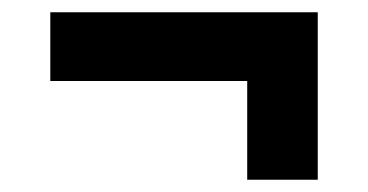

<svg xmlns="http://www.w3.org/2000/svg" viewBox="-20 -440 600 313"><path d="M383 -366 452 -308H62V-420H498V-147H383Z"/></svg>

Font: Roboto Serif 20pt
Style: Bold
Weight: 700
Version: Version 1.008